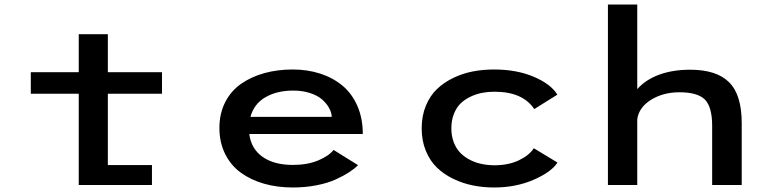

<svg xmlns="http://www.w3.org/2000/svg" viewBox="-20 -820 3440 851"><path d="M116.5 -404.5V-500H329V-668.5H458V-500H698V-404.5H458V-88.5H653.5V0H329V-404.5Z M1567 -88Q1550.5 -71.5 1527 -56.2Q1503.5 -41 1468.2 -24.8Q1433 -8.5 1383.2 1.2Q1333.5 11 1278 11Q1209 11 1150.2 -5.8Q1091.5 -22.5 1047.2 -54.8Q1003 -87 977.8 -137.8Q952.5 -188.5 952.5 -253Q952.5 -317 978.2 -367.2Q1004 -417.5 1049 -448.8Q1094 -480 1152 -496Q1210 -512 1277 -512Q1343 -512 1399.2 -493.8Q1455.5 -475.5 1497.8 -440.5Q1540 -405.5 1564 -350.5Q1588 -295.5 1588 -226H1085Q1093 -160.5 1143.8 -124.8Q1194.5 -89 1278 -89Q1343 -89 1390.5 -109Q1438 -129 1458.5 -155.5ZM1280 -418.5Q1207.5 -418.5 1156.8 -389.2Q1106 -360 1090 -302H1450.5Q1449.5 -321.5 1438.8 -341.2Q1428 -361 1408 -378.8Q1388 -396.5 1354.5 -407.5Q1321 -418.5 1280 -418.5Z M2451 -99.5Q2424 -57.5 2345.2 -23.2Q2266.5 11 2170 11Q2121.5 11 2076.5 2Q2031.5 -7 1989.8 -27Q1948 -47 1917 -76.8Q1886 -106.5 1867.5 -151.2Q1849 -196 1849 -251Q1849 -306.5 1867.5 -351.2Q1886 -396 1917 -425.5Q1948 -455 1989.8 -475Q2031.5 -495 2076.5 -503.5Q2121.5 -512 2170 -512Q2269.5 -512 2345.2 -480Q2421 -448 2450.5 -400.5L2348 -336.5Q2297 -413.5 2171.5 -413.5Q2143 -413.5 2117 -408.5Q2091 -403.5 2065.5 -391.5Q2040 -379.5 2021.5 -361.5Q2003 -343.5 1991.8 -315Q1980.5 -286.5 1980.5 -251Q1980.5 -216 1991.8 -187.8Q2003 -159.5 2021.8 -141Q2040.5 -122.5 2065.5 -110.2Q2090.5 -98 2117 -92.8Q2143.5 -87.5 2171.5 -87.5Q2233.5 -87.5 2279.8 -109.5Q2326 -131.5 2346 -163Z M2674.5 0V-800H2804.5V-425Q2841 -466.5 2901.2 -488.8Q2961.5 -511 3039 -511Q3156 -511 3211.8 -455.2Q3267.5 -399.5 3267.5 -274.5V0H3136.5V-261.5Q3136.5 -346.5 3104.2 -378.8Q3072 -411 2991.5 -411Q2919.5 -411 2865.8 -377.8Q2812 -344.5 2804.5 -291.5V0Z"/></svg>

Font: League Mono Wide Medium
Style: Regular
Weight: 500
Width: 8
Designer: Tyler Finck
Foundry: The League of Moveable Type / Tyler Finck
Version: Version 2.210